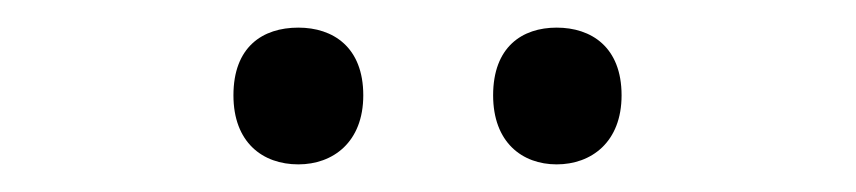

<svg xmlns="http://www.w3.org/2000/svg" viewBox="-20 -750 620 139"><path d="M149 -681C149 -647 170 -631 196 -631C221 -631 243 -647 243 -681C243 -716 221 -730 196 -730C170 -730 149 -716 149 -681ZM337 -681C337 -647 358 -631 383 -631C408 -631 430 -647 430 -681C430 -716 408 -730 383 -730C358 -730 337 -716 337 -681Z"/></svg>

Font: Noto Sans Tifinagh Agraw Imazighen
Style: Regular
Weight: 400
Designer: JamraPatel
Foundry: JamraPatel LLC
Version: Version 2.006